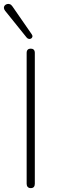

<svg xmlns="http://www.w3.org/2000/svg" viewBox="-41 -961 295 987"><path d="M117 6Q107 6 101.5 0Q96 -6 96 -16V-689Q96 -700 101.5 -705.5Q107 -711 117 -711Q127 -711 132.5 -705.5Q138 -700 138 -689V-16Q138 -6 133 0Q128 6 117 6ZM96 -768 -15 -906Q-21 -914 -21 -921Q-21 -928 -16.5 -933Q-12 -938 -5 -940Q2 -942 9.5 -939.5Q17 -937 23 -928L122 -785Q127 -778 125.5 -772Q124 -766 119 -763Q114 -760 107.5 -761Q101 -762 96 -768Z"/></svg>

Font: Nunito ExtraLight ExtraLight
Style: Regular
Weight: 250
Version: Version 3.602